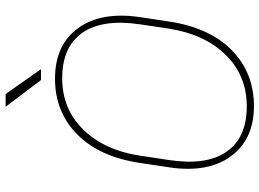

<svg xmlns="http://www.w3.org/2000/svg" viewBox="-144 -800 953 706"><g transform="rotate(-90 333.0 -446.5)"><path d="M114.3 -409.7 98.1 -302.2Q77.1 -165 128.4 -90.8Q179.7 -16.6 293.9 -16.1Q408.2 -15.6 484.9 -93.8Q561 -171.9 581.1 -302.2L597.2 -409.7Q617.2 -545.9 566.4 -620.1Q514.6 -694.3 400.4 -694.8Q286.1 -695.3 210 -617.2Q133.8 -539.1 114.3 -409.7ZM295.9 10.3Q172.9 9.8 111.3 -75.2Q49.8 -160.2 71.3 -302.2L87.4 -408.7Q109.4 -557.6 192.4 -639.6Q275.4 -721.7 398.4 -721.2Q522.5 -720.7 583.5 -635.7Q644.5 -550.8 623.5 -408.7L607.4 -302.2Q585 -152.8 502 -71.3Q418.9 10.3 295.9 10.3ZM432.1 -772.9H392.1L293.9 -902.8H340.8Z"/></g></svg>

Font: Roboto-ThinItalic
Style: Italic
Weight: 250
Italic angle: -12°
Designer: Google
Version: Version 1.100141; 2013; ttfautohint (v0.94.14-c901) -l 8 -r 